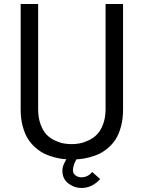

<svg xmlns="http://www.w3.org/2000/svg" viewBox="-20 -790 723 966"><path d="M599.1 -238.8Q599.1 -192.4 588.9 -154.1Q578.6 -115.7 562.5 -90.3Q546.4 -64.9 523.7 -45.7Q501 -26.4 478.3 -15.6Q455.6 -4.9 429.2 1.7Q402.8 8.3 382.8 10.3Q362.8 12.2 341.8 12.2Q320.8 12.2 300.5 10.3Q280.3 8.3 253.9 1.5Q227.5 -5.4 204.8 -16.1Q182.1 -26.9 159.4 -46.4Q136.7 -65.9 120.6 -91.3Q104.5 -116.7 94.2 -154.8Q84 -192.9 84 -238.8V-770H171.9V-241.2Q171.9 -197.3 184.3 -163.8Q196.8 -130.4 214.8 -112.1Q232.9 -93.8 257.6 -82.5Q282.2 -71.3 301.8 -68.1Q321.3 -64.9 341.8 -64.9Q361.3 -64.9 381.1 -68.6Q400.9 -72.3 425 -83.5Q449.2 -94.7 467.5 -113Q485.8 -131.3 498.3 -163.8Q510.7 -196.3 511.2 -238.8V-770H599.1ZM293.9 68.8Q293.9 51.8 302.2 33.2Q310.5 14.6 322.3 0.2Q334 -14.2 345.7 -26.1Q357.4 -38.1 365.7 -44.4L374 -50.8L405.8 -30.8Q403.3 -29.3 399.4 -26.1Q395.5 -22.9 385.5 -13.2Q375.5 -3.4 367.7 7.3Q359.9 18.1 353.5 34.4Q347.2 50.8 347.2 66.9Q347.2 83.5 360.4 92.8Q373.5 102.1 389.2 102.1Q421.9 102.1 443.8 75.2L483.9 110.8Q443.8 155.8 389.2 155.8Q353.5 155.8 323.7 132.8Q293.9 109.9 293.9 68.8Z"/></svg>

Font: Junction Regular
Style: Regular
Weight: 500
Designer: Caroline Hadilaksono
Foundry: Caroline Hadilaksono
Version: Version 1.056